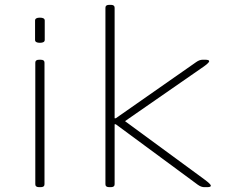

<svg xmlns="http://www.w3.org/2000/svg" viewBox="-20 -772 945 794"><path d="M142 2Q126 2 126 -10V-513Q126 -525 142 -525H148Q164 -525 164 -513V-10Q164 2 148 2ZM145 -595Q125 -595 125 -607V-687Q125 -699 145 -699Q165 -699 165 -687V-607Q165 -595 145 -595Z M432 2Q416 2 416 -10V-740Q416 -752 432 -752H438Q454 -752 454 -740V-283H459L791 -515Q805 -525 818 -525H828Q845 -525 845 -519Q845 -515 837 -508Q829 -501 820 -495L497 -271L828 -28Q852 -10 852 -4Q852 2 836 2H825Q812 2 798 -8L459 -258H454V-10Q454 2 438 2Z"/></svg>

Font: Asap Expanded Thin
Style: Regular
Weight: 100
Width: 7
Designer: Pablo Cosgaya
Foundry: Omnibus-Type
Version: Version 3.001; ttfautohint (v1.8.4.7-5d5b)